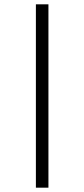

<svg xmlns="http://www.w3.org/2000/svg" viewBox="-20 -678 389 888"><path d="M146 -658H204V190H146Z"/></svg>

Font: Ysabeau SC
Style: Regular
Weight: 400
Designer: Christian Thalmann (Catharsis Fonts)
Version: Version 0.003